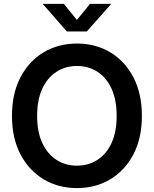

<svg xmlns="http://www.w3.org/2000/svg" viewBox="-20 -964 797 995"><path d="M378.9 10.7Q282.2 10.7 206.1 -34.9Q129.9 -80.6 85.9 -164.6Q42 -248.5 42 -363.3Q42 -479 85.9 -563.2Q129.9 -647.5 206.1 -692.9Q282.2 -738.3 378.9 -738.3Q475.1 -738.3 551.3 -692.9Q627.4 -647.5 671.4 -563.2Q715.3 -479 715.3 -363.3Q715.3 -248 671.4 -164.1Q627.4 -80.1 551.3 -34.7Q475.1 10.7 378.9 10.7ZM378.9 -105.5Q438 -105.5 484.6 -135.3Q531.2 -165 557.9 -222.7Q584.5 -280.3 584.5 -363.3Q584.5 -446.8 557.9 -504.6Q531.2 -562.5 484.6 -592.3Q438 -622.1 378.9 -622.1Q319.3 -622.1 272.7 -592Q226.1 -562 199.2 -504.4Q172.4 -446.8 172.4 -363.3Q172.4 -280.3 199.2 -222.9Q226.1 -165.5 272.7 -135.5Q319.3 -105.5 378.9 -105.5ZM311 -943.8 378.4 -860.8 446.3 -943.8H554.7V-941.9L429.7 -800.8H326.7L203.1 -941.9V-943.8Z"/></svg>

Font: Inter 24pt SemiBold
Style: Regular
Weight: 600
Designer: Rasmus Andersson
Foundry: rsms
Version: Version 4.001;git-66647c0bb